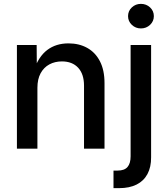

<svg xmlns="http://www.w3.org/2000/svg" viewBox="-20 -768 869 992"><path d="M173.3 -314.5V0H67.4V-535.6H169.4L170.4 -403.8H154.8Q179.2 -476.1 224.4 -510Q269.5 -543.9 334 -543.9Q388.7 -543.9 430.7 -520.5Q472.7 -497.1 496.3 -451.4Q520 -405.8 520 -338.4V0H414.1V-325.2Q414.1 -385.3 383.8 -418Q353.5 -450.7 299.8 -450.7Q263.7 -450.7 235.1 -435.3Q206.5 -419.9 189.9 -389.6Q173.3 -359.4 173.3 -314.5ZM654.8 -535.6H760.7V44.4Q761.2 95.2 741.9 131.1Q722.7 167 685.8 185.5Q648.9 204.1 595.2 204.1H566.4V113.3H587.9Q623 113.3 638.9 94.7Q654.8 76.2 654.8 39.6ZM708 -621.1Q680.7 -621.1 661.1 -639.6Q641.6 -658.2 641.6 -684.6Q641.6 -711.4 661.1 -729.7Q680.7 -748 708 -748Q735.8 -748 755.4 -729.7Q774.9 -711.4 774.9 -684.6Q774.9 -658.2 755.4 -639.6Q735.8 -621.1 708 -621.1Z"/></svg>

Font: Inter 20pt Medium
Style: Regular
Weight: 500
Version: Version 4.001;git-66647c0bb